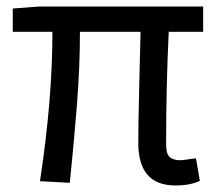

<svg xmlns="http://www.w3.org/2000/svg" viewBox="-20 -547 659 586"><path d="M515 19Q402 19 402 -111Q402 -160 405 -288L409 -450H224Q224 -342 214.5 -223Q205 -104 193 11L102 6Q140 -243 140 -450H19V-521L97 -527H600V-450H495Q487 -285 487 -105Q487 -78 497.5 -68Q508 -58 531 -58Q539 -58 556 -61L578 -64L590 5Q561 19 515 19Z"/></svg>

Font: LXGW 975 Gothic SC
Style: Regular
Weight: 400
Version: Version 2.01;February 25, 2021